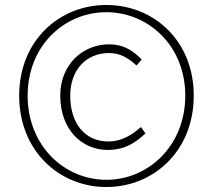

<svg xmlns="http://www.w3.org/2000/svg" viewBox="-20 -738 855 771"><path d="M407 13C597 13 758 -132 758 -354C758 -575 597 -718 407 -718C218 -718 57 -575 57 -354C57 -132 218 13 407 13ZM407 -16C238 -16 91 -153 91 -354C91 -554 238 -689 407 -689C576 -689 724 -554 724 -354C724 -153 576 -16 407 -16ZM412 -136C484 -136 524 -166 564 -202L546 -228C510 -196 469 -170 415 -170C322 -170 262 -241 262 -354C262 -458 327 -525 417 -525C462 -525 493 -507 528 -475L549 -499C514 -535 476 -560 418 -560C315 -560 222 -482 222 -354C222 -216 310 -136 412 -136Z"/></svg>

Font: Noto Sans CJK HK Thin
Style: Regular
Weight: 100
Designer: Ryoko NISHIZUKA 西塚涼子 (kana, bopomofo & ideographs); Paul D. Hunt (Latin, Greek & Cyrillic); Sandoll Communications 산돌커뮤니
Foundry: Adobe
Version: Version 2.004;hotconv 1.0.118;makeotfexe 2.5.65603